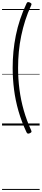

<svg xmlns="http://www.w3.org/2000/svg" viewBox="-20 -1229 408 1880"><path d="M284 -1173Q251 -1103 227.5 -1029.5Q204 -956 188 -879Q172 -802 164.5 -723.5Q157 -645 157 -564Q157 -458 170.5 -353.5Q184 -249 212.5 -149Q241 -49 284 44Q291 58 287.5 64Q284 70 271 76Q258 81 252 79Q246 77 240 67Q191 -37 161 -141.5Q131 -246 117.5 -352Q104 -458 104 -564Q104 -645 111.5 -724Q119 -803 135 -882Q151 -961 177 -1039.5Q203 -1118 240 -1196Q246 -1207 252 -1208.5Q258 -1210 271 -1205Q284 -1199 287.5 -1193Q291 -1187 284 -1173ZM0 621H368V631H0ZM0 -20H368V0H0ZM0 -505H368V-500H0ZM0 -1141H368V-1131H0Z"/></svg>

Font: Playwrite BR Guides
Style: Regular
Weight: 400
Designer: Veronika Burian, José Scaglione
Foundry: TypeTogether
Version: Version 1.003